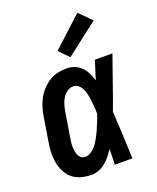

<svg xmlns="http://www.w3.org/2000/svg" viewBox="-146 -869 791 965"><g transform="rotate(-20 250.0 -387.0)"><path d="M176 8Q149 8 122 1Q95 -6 75 -22.5Q55 -39 43 -62.5Q31 -86 26 -112.5Q21 -139 22 -167Q23 -195 28 -222L49 -352Q53 -376 60 -399Q67 -422 79 -443.5Q91 -465 108.5 -483.5Q126 -502 147 -515Q168 -528 192 -533Q216 -538 239 -538Q262 -538 282.5 -529.5Q303 -521 317.5 -506Q332 -491 341.5 -471.5Q351 -452 357 -431Q365 -456 372.5 -480.5Q380 -505 388 -530H482Q457 -461 433.5 -392Q410 -323 384 -254Q388 -191 390.5 -127.5Q393 -64 396 0H302Q303 -21 303.5 -42Q304 -63 304 -84Q293 -66 280 -50Q267 -34 250.5 -20.5Q234 -7 215 0.5Q196 8 176 8ZM176 -88Q191 -88 204 -95.5Q217 -103 227.5 -114Q238 -125 246 -138Q254 -151 261 -164Q268 -177 274 -190.5Q280 -204 285.5 -217.5Q291 -231 296.5 -244.5Q302 -258 306 -272Q306 -285 305.5 -297.5Q305 -310 303.5 -322.5Q302 -335 300.5 -347.5Q299 -360 296.5 -372.5Q294 -385 290 -396.5Q286 -408 279.5 -418Q273 -428 262.5 -435Q252 -442 239 -442Q222 -442 206.5 -431Q191 -420 181.5 -404Q172 -388 167 -371Q162 -354 159 -337L138 -207Q136 -195 134.5 -183Q133 -171 133 -158.5Q133 -146 135 -134.5Q137 -123 141.5 -112.5Q146 -102 155 -95Q164 -88 176 -88ZM277 -584 227 -636 386 -782 450 -718Z"/></g></svg>

Font: Iosevka Curly Slab Oblique
Style: Bold
Weight: 700
Italic angle: -9°
Monospace: yes
Designer: Belleve Invis
Foundry: Belleve Invis
Version: Version 11.1.0; ttfautohint (v1.8.3)